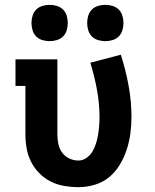

<svg xmlns="http://www.w3.org/2000/svg" viewBox="-20 -765 640 793"><path d="M304 8Q275 8 245.5 3Q216 -2 190 -15Q164 -28 143 -49Q122 -70 108.5 -96.5Q95 -123 90 -152Q85 -181 85 -210V-410H44V-520H217V-210Q217 -190 221 -170.5Q225 -151 236.5 -135Q248 -119 266 -110.5Q284 -102 304 -102Q322 -102 337.5 -113Q353 -124 362 -139.5Q371 -155 376.5 -172.5Q382 -190 385 -208Q388 -226 389.5 -244.5Q391 -263 391 -281Q391 -338 380.5 -394.5Q370 -451 353 -506L479 -539Q499 -477 511 -412Q523 -347 523 -282Q523 -248 518.5 -214Q514 -180 503.5 -147.5Q493 -115 475 -85Q457 -55 431 -33.5Q405 -12 371.5 -2Q338 8 304 8ZM415 -595Q400 -595 385 -599.5Q370 -604 359.5 -614.5Q349 -625 344.5 -640Q340 -655 340 -670Q340 -685 344.5 -700Q349 -715 359.5 -725.5Q370 -736 385 -740.5Q400 -745 415 -745Q430 -745 445 -740.5Q460 -736 470.5 -725.5Q481 -715 485.5 -700Q490 -685 490 -670Q490 -655 485.5 -640Q481 -625 470.5 -614.5Q460 -604 445 -599.5Q430 -595 415 -595ZM185 -595Q170 -595 155 -599.5Q140 -604 129.5 -614.5Q119 -625 114.5 -640Q110 -655 110 -670Q110 -685 114.5 -700Q119 -715 129.5 -725.5Q140 -736 155 -740.5Q170 -745 185 -745Q200 -745 215 -740.5Q230 -736 240.5 -725.5Q251 -715 255.5 -700Q260 -685 260 -670Q260 -655 255.5 -640Q251 -625 240.5 -614.5Q230 -604 215 -599.5Q200 -595 185 -595Z"/></svg>

Font: Iosevka HT Extrabold Extended
Style: Regular
Weight: 800
Width: 7
Monospace: yes
Designer: Belleve Invis
Foundry: Belleve Invis
Version: Version 32.3.0; ttfautohint (v1.8.4)